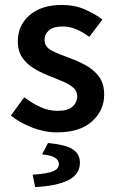

<svg xmlns="http://www.w3.org/2000/svg" viewBox="-20 -523 471 776"><path d="M210 12Q160 12 110 -7.5Q60 -27 24 -56L78 -130Q111 -105 144 -90Q177 -75 214 -75Q254 -75 273 -92Q292 -109 292 -134Q292 -155 276.5 -168.5Q261 -182 237 -192.5Q213 -203 187 -213Q155 -225 123.5 -242.5Q92 -260 72 -287.5Q52 -315 52 -356Q52 -421 100 -462Q148 -503 230 -503Q282 -503 323 -485Q364 -467 394 -444L341 -374Q315 -393 288.5 -404.5Q262 -416 233 -416Q196 -416 178 -400.5Q160 -385 160 -362Q160 -333 190 -318Q220 -303 260 -289Q294 -277 326 -259.5Q358 -242 379.5 -214Q401 -186 401 -140Q401 -77 352 -32.5Q303 12 210 12ZM122 233 112 183Q173 179 195.5 169Q218 159 218 140Q218 107 150 101L174 55Q247 62 275 81Q303 100 303 135Q303 182 255.5 205.5Q208 229 122 233Z"/></svg>

Font: Source Sans Pro SemiBold
Style: Regular
Weight: 600
Designer: Paul D. Hunt
Foundry: Adobe Systems Incorporated
Version: Version 2.045;hotconv 1.0.109;makeotfexe 2.5.65596